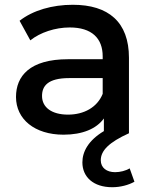

<svg xmlns="http://www.w3.org/2000/svg" viewBox="-20 -558 642 804"><path d="M410 -165C387 -108 331 -78 265 -78C197 -78 156 -108 156 -156C156 -197 179 -231 270 -231H410ZM450 226C484 226 518 217 543 203L523 147C507 157 483 163 462 163C427 163 402 145 402 113C402 73 436 38 520 0V-316C520 -466 434 -538 285 -538C199 -538 118 -515 62 -471L107 -389C148 -422 211 -443 272 -443C364 -443 410 -398 410 -322V-310H265C104 -310 47 -239 47 -152C47 -59 125 6 246 6C326 6 384 -19 415 -62V-9C350 30 325 77 325 122C325 183 371 226 450 226Z"/></svg>

Font: Montserrat-Alt1 SemBd
Style: Regular
Weight: 600
Designer: Differentunic
Foundry: Differentunic
Version: Version 7.222